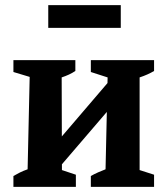

<svg xmlns="http://www.w3.org/2000/svg" viewBox="-20 -724 645 744"><path d="M163 -21 156 -121 458 -474V-365ZM32 0V-42Q44 -49 57 -55.5Q70 -62 87 -68L95 -426L32 -445V-491H272V-449Q260 -441 247 -435Q234 -429 219 -424L220 -65L274 -47V0ZM332 0V-42Q346 -50 361 -56.5Q376 -63 389 -68L397 -424L332 -445V-491H577V-449Q554 -435 521 -424V-65L577 -47V0ZM167 -616V-704H448V-616Z"/></svg>

Font: Piazzolla 24pt
Style: Bold
Weight: 700
Designer: Juan Pablo del Peral
Foundry: Huerta Tipografica
Version: Version 2.005